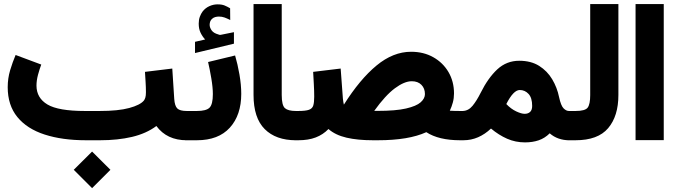

<svg xmlns="http://www.w3.org/2000/svg" viewBox="-20 -702 3385 961"><path d="M349.1 147.9 440.9 56.6 532.7 147.9 440.9 239.7ZM481 0H410.2Q291.5 0 203.4 -28.6Q115.2 -57.1 66.9 -116.2Q18.6 -175.3 18.6 -265.6Q18.6 -310.1 30.8 -350.6Q43 -391.1 58.1 -426.8L186.5 -378.9Q178.2 -356.9 170.4 -328.4Q162.6 -299.8 162.6 -272.9Q163.1 -211.4 217.5 -179Q272 -146.5 405.3 -146.5H478.5Q571.8 -146.5 626.7 -161.4Q681.6 -176.3 700.2 -198.7Q704.1 -203.6 707.3 -213.1Q710.4 -222.7 710.4 -240.2Q710.4 -265.6 708.7 -291.5Q707 -317.4 705.6 -342.3L842.3 -358.9L852.1 -207Q854.5 -171.9 867.4 -159.2Q880.4 -146.5 914.6 -146.5H926.8V0H914.6Q815.4 0 762.7 -71.3Q712.4 -33.7 640.9 -16.8Q569.3 0 481 0Z M1187.5 -232.4Q1187.5 -126 1130.4 -63Q1073.2 0 965.3 0H906.7V-146.5H965.3Q1012.2 -146.5 1028.8 -163.1Q1045.4 -179.7 1045.4 -231Q1045.4 -264.2 1037.6 -310.3Q1029.8 -356.4 1021.5 -391.6L1156.7 -424.3Q1169.4 -381.3 1178.5 -329.3Q1187.5 -277.3 1187.5 -232.4ZM1006.8 -504.4Q992.7 -519.5 983.6 -538.8Q974.6 -558.1 974.6 -583.5Q974.6 -602.5 980 -617.7Q985.4 -632.8 994.1 -644.5Q1007.8 -662.1 1027.8 -671.1Q1047.9 -680.2 1068.8 -680.2Q1090.3 -680.2 1104 -674.6Q1117.7 -668.9 1131.8 -660.6L1132.3 -601.6Q1117.7 -609.4 1104.2 -614.3Q1090.8 -619.1 1075.7 -619.1Q1066.9 -619.1 1057.6 -616.7Q1048.3 -614.3 1041 -607.4Q1029.3 -596.7 1029.3 -577.1Q1029.8 -563 1039.6 -549.6Q1049.3 -536.1 1072.3 -529.8Q1074.7 -528.8 1076.9 -528.1Q1079.1 -527.3 1081.5 -527.3Q1083.5 -527.3 1085.4 -527.8L1150.9 -541V-483.4L956.1 -436.5V-492.7Z M1473.1 0H1460.9Q1360.8 0 1304.9 -55.9Q1249 -111.8 1249 -227.1V-681.6H1390.1V-226.6Q1390.1 -174.8 1406.2 -160.6Q1422.4 -146.5 1460.9 -146.5H1473.1Z M1701.2 -178.2Q1781.2 -305.2 1864.5 -374Q1947.8 -442.9 2037.6 -442.9Q2100.6 -442.9 2148.9 -415.5Q2197.3 -388.2 2224.9 -341.1Q2252.4 -293.9 2252.4 -234.4Q2252.4 -210.9 2246.6 -189.2Q2240.7 -167.5 2231.4 -147.9Q2254.4 -146.5 2283.2 -146.5H2297.9V0H2283.2Q2175.8 0 2113.8 -40.5Q2025.4 0 1871.6 0H1846.7Q1770 0 1714.4 -12.9Q1658.7 -25.9 1624 -56.2Q1597.2 -28.3 1560.5 -14.2Q1523.9 0 1473.1 0H1453.6V-146.5H1472.7Q1509.8 -146.5 1526.6 -152.6Q1543.5 -158.7 1548.1 -174.3Q1552.7 -189.9 1552.7 -218.3Q1552.7 -247.1 1550.8 -280.3Q1548.8 -313.5 1547.4 -342.3L1685.1 -358.9L1696.3 -208Q1697.3 -198.7 1698.5 -191.2Q1699.7 -183.6 1701.2 -178.2ZM1869.6 -147Q1960.4 -147 2012.2 -158.9Q2064 -170.9 2085.4 -189.9Q2106.9 -209 2106.9 -231Q2106.9 -259.3 2089.4 -277.3Q2071.8 -295.4 2041 -295.4Q2003.9 -295.4 1956.3 -260Q1908.7 -224.6 1853 -147Z M2437.5 -58.6Q2407.7 -30.3 2373 -15.1Q2338.4 0 2299.3 0H2278.3V-146.5H2296.4Q2324.7 -147.5 2345.2 -172.4Q2365.7 -197.3 2385.7 -237.3Q2422.9 -312 2469.2 -355Q2515.6 -397.9 2579.1 -397.9Q2637.7 -397.9 2678.5 -372.3Q2719.2 -346.7 2743.9 -305.2Q2768.6 -263.7 2778.3 -215.8Q2787.6 -172.9 2800.8 -159.7Q2814 -146.5 2827.6 -146.5H2840.8V0H2827.1Q2801.3 0 2776.4 -8.5Q2751.5 -17.1 2731.4 -34.7Q2707 -10.3 2676.3 0.2Q2645.5 10.7 2607.9 10.7Q2560.1 10.7 2518.3 -7.6Q2476.6 -25.9 2437.5 -58.6ZM2514.2 -181.2Q2537.6 -156.7 2563.7 -144.5Q2589.8 -132.3 2606 -132.3Q2623 -132.3 2633.3 -141.8Q2643.6 -151.4 2643.6 -171.9Q2643.6 -212.4 2625.5 -231.9Q2607.4 -251.5 2581.5 -251.5Q2549.8 -251.5 2514.2 -181.2Z M2821.3 0V-146.5H2860.8Q2908.7 -146.5 2921.4 -163.3Q2934.1 -180.2 2934.1 -226.1V-681.6H3075.2V-226.6Q3075.2 -121.1 3023.9 -60.5Q2972.7 0 2860.4 0Z M3161.1 -681.6H3302.2V-0.5H3161.1Z"/></svg>

Font: Vazir Black FD
Style: Black-FD
Weight: 900
Designer: Saber Rastikerdar
Foundry: Saber Rastikerdar
Version: Version 30.0.0